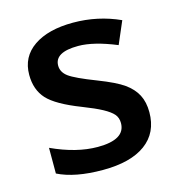

<svg xmlns="http://www.w3.org/2000/svg" viewBox="-89 -628 664 716"><g transform="rotate(-15 243.5 -270.0)"><path d="M444.8 -153.8Q444.8 -74.7 387.2 -32.5Q329.6 9.8 222.2 9.8Q114.3 9.8 48.8 -22.9V-122.1Q144 -78.1 226.1 -78.1Q332 -78.1 332 -142.1Q332 -162.6 320.3 -176.3Q308.6 -189.9 281.7 -204.6Q254.9 -219.2 207 -237.8Q113.8 -273.9 80.8 -310.1Q47.9 -346.2 47.9 -403.8Q47.9 -473.1 103.8 -511.5Q159.7 -549.8 255.9 -549.8Q351.1 -549.8 436 -511.2L398.9 -424.8Q311.5 -460.9 252 -460.9Q161.1 -460.9 161.1 -409.2Q161.1 -383.8 184.8 -366.2Q208.5 -348.6 288.1 -317.9Q355 -292 385.3 -270.5Q415.5 -249 430.2 -220.9Q444.8 -192.9 444.8 -153.8Z"/></g></svg>

Font: f1_2797           
Style: Regular
Weight: 600
Foundry: Ascender Corporation
Version: Version 1.10